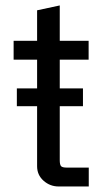

<svg xmlns="http://www.w3.org/2000/svg" viewBox="-20 -675 380 695"><path d="M192.4 0Q161.1 0 137.7 -20.8Q114.3 -41.5 114.3 -73.2V-459H29.3V-527.3H114.3V-637.7L196.3 -655.3V-527.3H300.8V-459H196.3V-95.2Q196.3 -79.1 200.9 -73.7Q205.6 -68.4 220.7 -68.4H301.3V0ZM41 -290.5V-355H280.3V-290.5Z"/></svg>

Font: Schibsted Grotesk
Style: Regular
Weight: 400
Designer: Bakken & Baeck AS, Henrik Kongsvoll
Foundry: Schibsted ASA
Version: Version 1.100; ttfautohint (v1.8.4.7-5d5b);gftools[0.9.25]